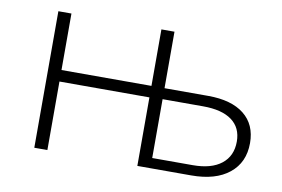

<svg xmlns="http://www.w3.org/2000/svg" viewBox="-61 -623 1061 723"><g transform="rotate(10 469.0 -261.0)"><path d="M905 -158Q905 -84 853 -42Q801 0 708 0H502V-262H158V0H108V-522H158V-306H502V-522H552V-306H719Q808 -306 856.5 -267.5Q905 -229 905 -158ZM855 -155Q855 -208 817 -236Q779 -264 707 -264H552V-39H707Q778 -39 816.5 -69.5Q855 -100 855 -155Z"/></g></svg>

Font: Goldbeck Next Light
Style: Regular
Weight: 300
Designer: Julieta Ulanovsky
Foundry: Julieta Ulanovsky
Version: Version 7.200